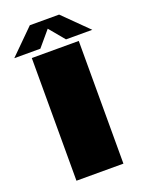

<svg xmlns="http://www.w3.org/2000/svg" viewBox="-172 -804 657 872"><g transform="rotate(-20 156.5 -368.0)"><path d="M42.5 0H269.5V-593H42.5ZM-32.5 -619.5H93.5L156 -693.5L217.5 -619.5H344.5L226.5 -736H85Z"/></g></svg>

Font: Anybody UltraCondensed Thin Black
Style: Regular
Weight: 900
Version: Version 1.111